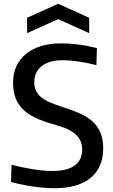

<svg xmlns="http://www.w3.org/2000/svg" viewBox="-20 -982 598 1014"><path d="M268 12Q217 12 155 3Q93 -6 38 -21L41 -112Q93 -98 152 -88.5Q211 -79 257 -79Q335 -79 374.5 -108Q414 -137 414 -192Q414 -221 403 -242Q392 -263 371.5 -279Q351 -295 322.5 -306Q294 -317 258 -327Q205 -342 166 -360.5Q127 -379 101 -404.5Q75 -430 62 -464.5Q49 -499 49 -546Q49 -594 66.5 -632Q84 -670 117 -697Q150 -724 196.5 -738.5Q243 -753 301 -753Q343 -753 389 -747.5Q435 -742 492 -728L489 -638Q443 -650 395.5 -657Q348 -664 310 -664Q240 -664 200.5 -633Q161 -602 161 -548Q161 -522 170 -503Q179 -484 197.5 -468.5Q216 -453 245.5 -440.5Q275 -428 316 -415Q364 -400 403 -382.5Q442 -365 469 -340.5Q496 -316 510.5 -281.5Q525 -247 525 -199Q525 -97 458.5 -42.5Q392 12 268 12ZM123 -888 287 -962 451 -888V-807L287 -881L123 -807Z"/></svg>

Font: Encode Sans Narrow
Style: Medium
Weight: 500
Designer: Pablo Impallari, Andres Torresi
Foundry: Pablo Impallari, Andres Torresi
Version: Version 1.000; ttfautohint (v1.00) -l 8 -r 50 -G 200 -x 14 -